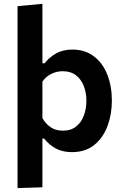

<svg xmlns="http://www.w3.org/2000/svg" viewBox="-20 -764 632 980"><path d="M69.5 196V-732.5L196.5 -744.5V-441H208Q229 -469.5 264.5 -490.2Q300 -511 349.5 -511Q414 -511 459.2 -476.5Q504.5 -442 527.8 -383Q551 -324 551 -250Q551 -180.5 528.8 -120.8Q506.5 -61 461.2 -24.2Q416 12.5 347 12.5Q300 12.5 265.2 -6Q230.5 -24.5 205 -57H196.5V192ZM301 -97Q342.5 -97 369 -118.5Q395.5 -140 408.2 -174.8Q421 -209.5 421 -249Q421 -290.5 407.8 -324.8Q394.5 -359 367.8 -379.8Q341 -400.5 300 -400.5Q269.5 -400.5 242 -387Q214.5 -373.5 196.5 -347.5V-161Q213.5 -131.5 239.2 -114.2Q265 -97 301 -97Z"/></svg>

Font: Heraclito SemiBold
Style: Regular
Weight: 600
Designer: Kostas Bartsokas (font) & Cristiano Sobral (main changes)
Foundry: Kostas Bartsokas (font) & Cristiano Sobral (main changes)
Version: Version 1.00;July 8, 2020;FontCreator 13.0.0.2655 64-bit